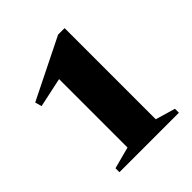

<svg xmlns="http://www.w3.org/2000/svg" viewBox="-125 -783 531 531"><g transform="rotate(-45 141.0 -517.5)"><path d="M101.5 -355.5V-661L161.5 -636L14.5 -604.5L9 -624L186.5 -712H212V-355.5L270 -338.5V-323H37.5V-338.5Z"/></g></svg>

Font: Newsreader 60pt
Style: Bold
Weight: 700
Designer: Hugues Gentile
Foundry: Production Type
Version: Version 1.003